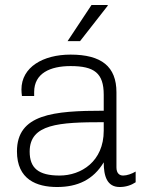

<svg xmlns="http://www.w3.org/2000/svg" viewBox="-20 -740 625 770"><path d="M251 -575H301L412 -717V-720H347L251 -575ZM447 -69V-370C447 -473 387 -521 263 -521C153 -521 66 -471 66 -381C66 -372 67 -363 68 -355H117V-371C117 -446 181 -475 263 -475C358 -475 396 -447 396 -360V-296C194 -296 48 -282 48 -133C48 -20 127 10 209 10C291 10 354 -19 396 -89C396 -34 409 10 460 10C484 10 506 3 524 -9V-52C509 -43 489 -36 474 -36C459 -36 447 -45 447 -69ZM396 -250V-216C396 -92 305 -36 219 -36C134 -36 99 -66 99 -132C99 -243 216 -250 396 -250Z"/></svg>

Font: ChivoLight
Style: Regular
Weight: 300
Designer: Hector Gatti
Foundry: Omnibus-Type
Version: Version 1.004;PS 001.004;hotconv 1.0.88;makeotf.lib2.5.64775